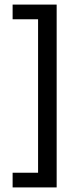

<svg xmlns="http://www.w3.org/2000/svg" viewBox="-20 -687 333 837"><path d="M227 -667V130H35V66H146V-603H35V-667Z"/></svg>

Font: Lisu Bosa
Style: Regular
Weight: 400
Designer: David Morse, Annie Olsen, Victor Gaultney, Frank Grießhammer (Latin)
Foundry: SIL International
Version: Version 2.000